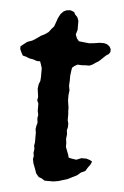

<svg xmlns="http://www.w3.org/2000/svg" viewBox="-48 -639 439 682"><g transform="rotate(5 172.0 -298.5)"><path d="M163 -603 176 -604 189 -599 194 -590 202 -582 207 -569V-537L202 -520L207 -507L215 -497L233 -495L252 -493L271 -495L289 -498H305L316 -495L325 -488L330 -479V-469L325 -461L317 -456L308 -448L301 -441L291 -432L281 -426L271 -419L260 -414H246L231 -413L218 -414L207 -408L199 -401L197 -388L195 -372V-355L194 -337L197 -320L195 -304V-285L197 -271L199 -259V-248L200 -236V-214L203 -203V-190L200 -178L202 -164L200 -148L202 -133V-119L212 -93L215 -82L228 -79L243 -77L260 -84H278L291 -80L299 -75L294 -64L286 -53L278 -40L263 -33L250 -22L218 -6L186 4L168 7H137L126 0L115 -4L105 -16L99 -33L92 -51L89 -66L91 -77L89 -88L91 -102L89 -114L91 -125V-161L89 -173L91 -185L94 -196L92 -211L94 -224L91 -238V-264L86 -275L88 -288L86 -302L84 -317L86 -332L91 -345L92 -359V-390L88 -403L84 -414H73L58 -419L45 -421L33 -426L21 -429L15 -440L10 -451V-461L20 -469L33 -479L50 -485L63 -493L78 -504L92 -511L105 -520L115 -533L123 -542L128 -556L134 -573L142 -588L152 -598Z"/></g></svg>

Font: Tagesschrift
Style: Regular
Weight: 400
Designer: Yanone
Version: Version 2.000; ttfautohint (v1.8.4.7-5d5b)